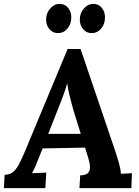

<svg xmlns="http://www.w3.org/2000/svg" viewBox="-32 -971 719 991"><path d="M384 -718 569 -173Q574 -158 582.5 -127.5Q591 -97 592 -74L649 -77L646 0H378L382 -66Q410 -66 421.5 -77.5Q433 -89 432.5 -109Q432 -129 424 -154L407 -209L188 -205L169 -158Q164 -145 153.5 -119.5Q143 -94 133 -77L207 -80L202 0H-12L-8 -69Q20 -69 37.5 -85Q55 -101 68 -127Q81 -153 94 -183L317 -718ZM315 -542Q311 -525 299 -491Q287 -457 268 -410L217 -280H385L346 -405Q336 -441 327 -477.5Q318 -514 315 -542ZM441 -800Q415 -800 397.5 -820Q380 -840 380 -870Q380 -903 401 -927Q422 -951 450 -951Q477 -951 493.5 -930.5Q510 -910 510 -881Q510 -847 490 -823.5Q470 -800 441 -800ZM267 -800Q241 -800 223.5 -820Q206 -840 206 -870Q206 -903 227 -927Q248 -951 276 -951Q303 -951 319.5 -930.5Q336 -910 336 -881Q336 -847 316 -823.5Q296 -800 267 -800Z"/></svg>

Font: Lora Italic
Style: Italic
Weight: 400
Italic angle: -3°
Designer: Olga Karpushina, Alexei Vanyashin (Cyrillic)
Foundry: Cyreal
Version: Version 2.210; ttfautohint (v1.8.1.43-b0c9)